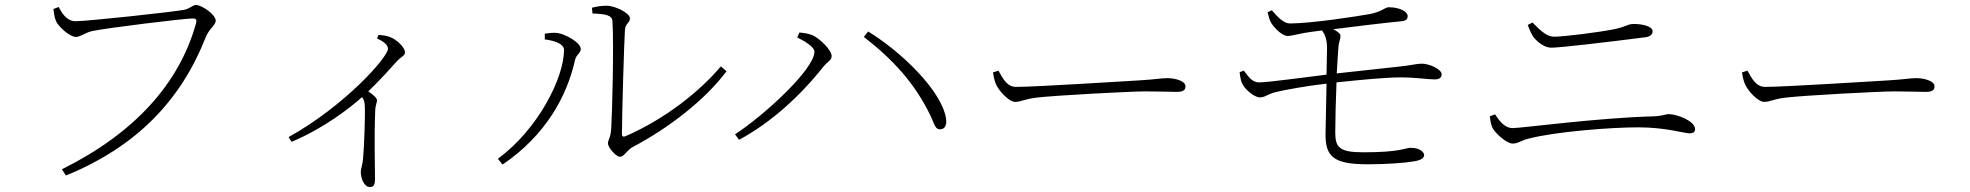

<svg xmlns="http://www.w3.org/2000/svg" viewBox="-20 -691 7890 769"><path d="M282 -606C247 -606 227 -640 215 -663L194 -655C197 -627 201 -613 206 -603C216 -583 260 -543 284 -543C302 -543 322 -561 351 -567C408 -579 717 -617 751 -617C763 -617 770 -615 765 -597C698 -357 520 -158 228 -13L244 12C528 -104 705 -290 804 -542C817 -575 844 -591 844 -608C844 -633 788 -671 765 -671C752 -671 739 -656 719 -652C674 -643 329 -606 282 -606Z M1490 -537C1513 -527 1534 -512 1534 -496C1534 -462 1361 -267 1136 -142L1148 -123C1279 -178 1383 -260 1430 -302C1438 -291 1440 -283 1441 -269C1443 -235 1439 -104 1434 -55C1432 -29 1425 -15 1425 -2C1425 22 1438 58 1461 58C1476 58 1482 51 1482 23C1482 -23 1478 -139 1483 -252C1484 -270 1490 -280 1490 -289C1490 -299 1474 -312 1455 -325C1505 -373 1541 -414 1570 -446C1591 -468 1602 -467 1602 -482C1602 -501 1569 -533 1541 -543C1525 -549 1512 -550 1496 -551Z M2351 -660 2353 -637C2406 -635 2432 -630 2433 -606C2439 -510 2432 -235 2428 -175C2425 -135 2415 -133 2415 -116C2415 -101 2447 -63 2463 -63C2480 -63 2490 -89 2514 -102C2656 -177 2803 -289 2890 -406L2867 -425C2782 -324 2642 -213 2484 -145C2476 -142 2471 -144 2471 -156C2471 -233 2480 -530 2483 -571C2485 -599 2503 -598 2503 -618C2503 -638 2445 -668 2410 -668C2390 -668 2374 -666 2351 -660ZM2162 -533C2182 -531 2239 -521 2239 -491C2239 -380 2136 -174 1974 -55L1993 -32C2164 -148 2250 -303 2283 -450C2288 -474 2306 -476 2306 -495C2306 -521 2243 -555 2212 -559C2194 -561 2174 -558 2162 -556Z M3173 -541C3195 -530 3242 -505 3242 -484C3242 -414 3042 -230 2924 -153L2940 -131C3065 -198 3184 -305 3277 -423C3294 -444 3311 -450 3311 -466C3311 -490 3265 -536 3234 -550C3215 -558 3195 -559 3182 -561ZM3746 -173C3761 -173 3774 -186 3769 -217C3751 -329 3588 -485 3457 -565L3440 -543C3558 -452 3647 -354 3709 -223C3725 -187 3727 -173 3746 -173Z M3979 -408 3957 -401C3960 -384 3962 -371 3969 -354C3981 -326 4022 -283 4045 -283C4071 -283 4081 -294 4132 -300C4206 -309 4510 -325 4568 -325C4625 -325 4660 -323 4693 -323C4723 -323 4728 -333 4728 -346C4728 -367 4686 -378 4656 -378C4630 -378 4609 -373 4542 -369C4502 -367 4132 -343 4050 -343C4013 -343 3997 -376 3979 -408Z M4945 -402C4946 -389 4950 -369 4953 -361C4964 -333 5004 -301 5026 -301C5048 -301 5054 -313 5089 -322C5125 -331 5220 -348 5293 -356L5289 -151C5289 -61 5325 -33 5459 -33C5532 -33 5605 -38 5645 -45C5675 -50 5684 -60 5684 -70C5684 -80 5669 -99 5630 -99C5608 -99 5590 -81 5441 -81C5343 -81 5328 -101 5328 -162C5328 -209 5330 -287 5333 -361C5436 -372 5532 -381 5590 -381C5650 -381 5697 -373 5727 -373C5747 -373 5754 -382 5754 -394C5754 -413 5706 -436 5675 -436C5652 -436 5639 -430 5581 -424L5334 -397C5336 -440 5339 -479 5341 -506C5343 -526 5349 -532 5349 -548C5349 -556 5337 -565 5320 -574C5407 -585 5530 -600 5594 -606C5614 -608 5618 -617 5618 -627C5617 -645 5586 -662 5541 -662C5527 -661 5513 -644 5468 -635C5411 -625 5239 -598 5148 -597C5124 -596 5098 -621 5074 -650L5057 -642C5061 -626 5065 -610 5071 -600C5085 -577 5116 -547 5137 -547C5156 -547 5189 -558 5229 -563L5275 -569C5288 -551 5295 -533 5295 -494L5293 -392C5209 -382 5059 -361 5023 -361C4995 -361 4980 -384 4962 -408Z M6572 -542C6590 -545 6599 -553 6599 -566C6599 -587 6554 -595 6525 -595C6497 -595 6498 -585 6445 -574C6380 -561 6242 -544 6205 -544C6180 -544 6157 -560 6118 -601L6099 -591C6108 -566 6114 -555 6122 -542C6138 -523 6165 -500 6193 -500C6225 -500 6393 -519 6572 -542ZM5947 -225C5950 -201 5953 -187 5960 -175C5971 -157 6013 -116 6039 -116C6061 -116 6070 -128 6103 -136C6213 -164 6431 -181 6542 -181C6651 -181 6726 -157 6746 -157C6761 -157 6769 -161 6769 -174C6769 -206 6698 -234 6662 -234C6651 -234 6639 -226 6601 -225C6377 -219 6075 -178 6039 -178C6006 -178 5986 -206 5968 -233Z M6979 -408 6957 -401C6960 -384 6962 -371 6969 -354C6981 -326 7022 -283 7045 -283C7071 -283 7081 -294 7132 -300C7206 -309 7510 -325 7568 -325C7625 -325 7660 -323 7693 -323C7723 -323 7728 -333 7728 -346C7728 -367 7686 -378 7656 -378C7630 -378 7609 -373 7542 -369C7502 -367 7132 -343 7050 -343C7013 -343 6997 -376 6979 -408Z"/></svg>

Font: Noto Serif CJK SC ExtraLight
Style: Regular
Weight: 200
Designer: Ryoko NISHIZUKA 西塚涼子 (kana & ideographs); Frank Grießhammer (Latin, Greek & Cyrillic); Wenlong ZHANG 张文龙 (bopomofo); San
Foundry: Adobe
Version: Version 2.001;hotconv 1.1.0;makeotfexe 2.6.0